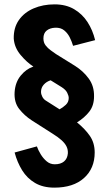

<svg xmlns="http://www.w3.org/2000/svg" viewBox="-20 -854 503 880"><path d="M229 6Q177 6 140.5 -15.5Q104 -37 81.5 -73.5Q59 -110 47 -155L149 -183Q155 -166 166.5 -147Q178 -128 194 -114.5Q210 -101 231 -101Q258 -101 273.5 -114Q289 -127 291 -151Q292 -168 285 -182.5Q278 -197 262 -211.5Q246 -226 220 -242L126 -302Q92 -324 68 -354.5Q44 -385 47 -432Q50 -477 75 -507.5Q100 -538 133 -549Q103 -568 74.5 -602Q46 -636 43 -677Q42 -727 66.5 -762Q91 -797 134 -815.5Q177 -834 230 -834Q282 -834 319.5 -812Q357 -790 381 -753Q405 -716 416 -670L315 -644Q309 -664 299.5 -683Q290 -702 274 -715Q258 -728 233 -727Q209 -726 194 -714Q179 -702 179 -678Q179 -659 189 -646Q199 -633 213 -623Q227 -613 237 -606L324 -552Q362 -528 387 -493.5Q412 -459 411 -412Q411 -370 389 -342Q367 -314 333 -293Q370 -263 392 -231Q414 -199 414 -155Q414 -82 365 -38Q316 6 229 6ZM253 -353Q268 -361 281.5 -373.5Q295 -386 295 -405Q295 -415 288 -429Q281 -443 262 -455L212 -486Q193 -480 180.5 -466Q168 -452 168 -433Q168 -422 174 -410.5Q180 -399 190 -393Z"/></svg>

Font: Oswald SemiBold
Style: Regular
Weight: 600
Designer: Vernon Adams
Foundry: Vernon Adams
Version: Version 4.100; ttfautohint (v1.8.1.43-b0c9)